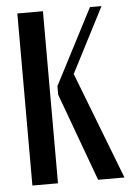

<svg xmlns="http://www.w3.org/2000/svg" viewBox="-51 -738 526 777"><g transform="rotate(-5 211.5 -349.5)"><path d="M153 0H49V-699H153ZM185 -357V-392L344 -699H391L255 -435L423 0H316Z"/></g></svg>

Font: Moniqa Paragraph
Style: Bold
Weight: 700
Designer: Rajesh Rajput
Foundry: Rajesh Rajput
Version: Version 1.000